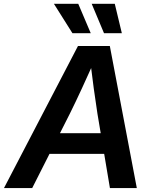

<svg xmlns="http://www.w3.org/2000/svg" viewBox="-53 -963 773 983"><path d="M-32.7 0 346.2 -727.5H509.3L647.5 0H509.8L445.8 -381.3Q436.5 -440.9 427 -510.5Q417.5 -580.1 406.2 -673.3H440.4Q398.9 -581.1 366.7 -511.2Q334.5 -441.4 304.7 -381.3L111.8 0ZM148.9 -175.3 166.5 -281.2H541.5L523.9 -175.3ZM479.5 -793 416.5 -943.4H534.7L570.8 -793ZM317.9 -793 223.1 -943.4H347.7L411.6 -793Z"/></svg>

Font: Inter 28pt SemiBold
Style: Italic
Weight: 600
Italic angle: -9.3988°
Designer: Rasmus Andersson
Foundry: rsms
Version: Version 4.001;git-66647c0bb